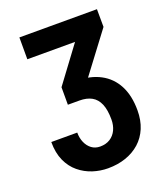

<svg xmlns="http://www.w3.org/2000/svg" viewBox="-134 -802 775 903"><g transform="rotate(-20 254.0 -350.5)"><path d="M69.3 -710.9H457.5L458 -622.1L263.2 -363.3H175.3V-422.9L308.1 -601.6H69.3ZM175.3 -420.9 251 -427.7Q320.8 -427.7 370.8 -401.1Q420.9 -374.5 447.5 -323.5Q474.1 -272.5 474.1 -199.2Q474.1 -149.4 457.8 -110.4Q441.4 -71.3 411.4 -44.4Q381.3 -17.6 340.8 -3.7Q300.3 10.3 251.5 10.3Q212.9 10.3 175.8 -1.7Q138.7 -13.7 108.2 -38.8Q77.6 -64 59.8 -103.3Q42 -142.6 42 -197.3H171.9Q171.9 -169.9 181.6 -147.5Q191.4 -125 209.2 -111.8Q227.1 -98.6 251.5 -98.6Q280.8 -98.6 301.5 -111.8Q322.3 -125 333.3 -148.2Q344.2 -171.4 344.2 -200.2Q344.2 -248.5 331.5 -278.3Q318.8 -308.1 294.2 -321.8Q269.5 -335.4 233.4 -335.4H175.3Z"/></g></svg>

Font: Roboto Condensed SemiBold
Style: Regular
Weight: 600
Designer: Christian Robertson
Foundry: Google
Version: Version 3.008; 2023